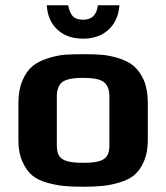

<svg xmlns="http://www.w3.org/2000/svg" viewBox="-20 -700 632 730"><path d="M158 -680H239Q245 -650 257.5 -637.5Q270 -625 296 -625Q346 -625 352 -680H434Q430 -622 393 -587.5Q356 -553 296 -553Q235 -553 198 -587.5Q161 -622 158 -680ZM160 -5Q124 -15 102 -33.5Q80 -52 65 -86Q50 -119 50 -166V-309Q50 -357 65 -393Q80 -429 104 -449Q125 -466 159.5 -477.5Q194 -489 227 -492Q265 -494 296 -494Q342 -494 369.5 -491.5Q397 -489 430 -479Q466 -468 488.5 -449Q511 -430 527 -395Q542 -359 542 -309V-166Q542 -121 527.5 -87Q513 -53 490 -34Q470 -17 435.5 -6.5Q401 4 368 7Q338 10 296 10Q251 10 222 7Q193 4 160 -5ZM396 -149V-332Q396 -372 375 -388Q354 -404 296 -404Q238 -404 217 -388Q196 -372 196 -332V-149Q196 -122 204.5 -108Q213 -94 234 -87.5Q255 -81 296 -81Q337 -81 358 -87.5Q379 -94 387.5 -108Q396 -122 396 -149Z"/></svg>

Font: Play
Style: Bold
Weight: 700
Designer: Jonas Hecksher (Cyrillic expansion: Cyreal)
Foundry: Jonas Hecksher, Playtype, e-types AS
Version: Version 2.101; ttfautohint (v1.5.65-e2d9)